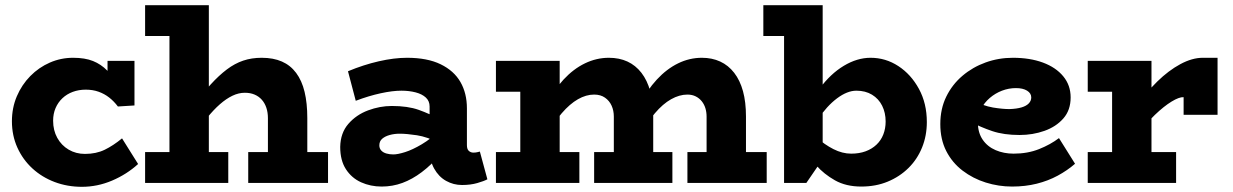

<svg xmlns="http://www.w3.org/2000/svg" viewBox="-20 -706 4759 741"><path d="M296 15Q240 15 191 -3.5Q142 -22 105 -56Q68 -90 47 -136.5Q26 -183 26 -238Q26 -290 45 -334.5Q64 -379 97 -412.5Q130 -446 172.5 -464.5Q215 -483 262 -483Q308 -483 339 -470.5Q370 -458 393.5 -434Q417 -410 438 -375L395 -381V-471H499V-299L435 -295Q420 -315 401.5 -329.5Q383 -344 360.5 -352Q338 -360 311 -360Q284 -360 261 -351.5Q238 -343 221 -327Q204 -311 194.5 -289Q185 -267 185 -240Q185 -203 201 -174Q217 -145 245 -128.5Q273 -112 308 -112Q351 -112 384 -128Q417 -144 451 -172L513 -73Q469 -33 412.5 -9Q356 15 296 15Z M1014 0V-250Q1014 -272 1008 -290Q1002 -308 990.5 -321Q979 -334 962.5 -341Q946 -348 925 -348Q901 -348 877 -336.5Q853 -325 828.5 -303.5Q804 -282 779 -251Q754 -220 727 -180V-299Q762 -346 793.5 -380.5Q825 -415 855.5 -438Q886 -461 918.5 -472Q951 -483 990 -483Q1035 -483 1068 -468.5Q1101 -454 1123 -424.5Q1145 -395 1155.5 -351.5Q1166 -308 1166 -250V0ZM540 0V-119H861V0ZM938 0V-119H1246V0ZM786 -686V0H634V-567H540V-686Z M1763 8Q1730 8 1701.5 -8Q1673 -24 1655.5 -55.5Q1638 -87 1638 -132V-295Q1638 -316 1623.5 -329.5Q1609 -343 1584 -349.5Q1559 -356 1529 -356Q1495 -356 1449 -346Q1403 -336 1353 -317L1323 -431Q1383 -456 1442 -469.5Q1501 -483 1551 -483Q1629 -483 1680.5 -458Q1732 -433 1757 -389.5Q1782 -346 1782 -288V-146Q1782 -130 1789.5 -123.5Q1797 -117 1807 -117Q1815 -117 1821.5 -118.5Q1828 -120 1832 -121L1861 -14Q1848 -7 1822 0.5Q1796 8 1763 8ZM1453 14Q1410 14 1373.5 -2.5Q1337 -19 1315 -53Q1293 -87 1293 -139Q1294 -193 1324.5 -228Q1355 -263 1400.5 -280Q1446 -297 1492 -297Q1554 -297 1596 -282Q1638 -267 1681 -244V-152Q1629 -178 1589 -184Q1549 -190 1523 -190Q1502 -190 1484 -185Q1466 -180 1455 -170.5Q1444 -161 1444 -145Q1444 -133 1451.5 -125Q1459 -117 1471.5 -113.5Q1484 -110 1498 -110Q1515 -110 1543.5 -119Q1572 -128 1607.5 -149Q1643 -170 1681 -206L1678 -108Q1644 -69 1607.5 -41.5Q1571 -14 1533 0Q1495 14 1453 14Z M1894 -352V-471H2090V-352ZM1988 -40V-471H2140V-40ZM1894 0V-119H2216V0ZM2349 -40V-256Q2349 -279 2340.5 -298Q2332 -317 2315 -329Q2298 -341 2273 -341Q2242 -341 2210.5 -323Q2179 -305 2148 -269Q2117 -233 2087 -180V-299Q2117 -358 2155 -399Q2193 -440 2237.5 -461.5Q2282 -483 2330 -483Q2370 -483 2401.5 -468.5Q2433 -454 2455.5 -425Q2478 -396 2489.5 -354Q2501 -312 2501 -256V-40ZM2273 0V-119H2575V0ZM2707 -40V-256Q2707 -273 2702.5 -288Q2698 -303 2688.5 -315Q2679 -327 2665 -334Q2651 -341 2633 -341Q2602 -341 2570 -323Q2538 -305 2507.5 -269Q2477 -233 2447 -180V-299Q2477 -358 2515 -399Q2553 -440 2597 -461.5Q2641 -483 2689 -483Q2728 -483 2759.5 -468.5Q2791 -454 2813.5 -425Q2836 -396 2847.5 -354Q2859 -312 2859 -256V-40ZM2633 0V-119H2939V0Z M2926 -567V-686H3146V-567ZM3340 -483Q3398 -483 3447 -451Q3496 -419 3526.5 -363Q3557 -307 3557 -235Q3557 -182 3538.5 -136.5Q3520 -91 3486 -57.5Q3452 -24 3406 -5Q3360 14 3304 14Q3245 14 3202.5 -10Q3160 -34 3130.5 -67.5Q3101 -101 3080 -128V-231Q3102 -203 3132 -175.5Q3162 -148 3196.5 -130.5Q3231 -113 3265 -113Q3296 -113 3320.5 -122Q3345 -131 3362.5 -147.5Q3380 -164 3389 -187Q3398 -210 3398 -237Q3398 -271 3384.5 -298Q3371 -325 3345.5 -340.5Q3320 -356 3285 -356Q3250 -356 3210.5 -326.5Q3171 -297 3135.5 -244Q3100 -191 3078 -120V-229Q3101 -307 3143 -364Q3185 -421 3236.5 -452Q3288 -483 3340 -483ZM3006 0V-686H3155V-92L3092 0Z M3886 14Q3834 14 3784.5 -1.5Q3735 -17 3695 -47.5Q3655 -78 3632 -123Q3609 -168 3609 -227Q3609 -286 3632 -333Q3655 -380 3694.5 -413.5Q3734 -447 3784 -465Q3834 -483 3889 -483Q3955 -483 4005 -464.5Q4055 -446 4083.5 -411.5Q4112 -377 4112 -330Q4112 -281 4084 -249Q4056 -217 4011 -201Q3966 -185 3915 -185Q3854 -185 3809.5 -200Q3765 -215 3721 -238V-323Q3776 -297 3812.5 -291Q3849 -285 3876 -285Q3904 -286 3922.5 -291.5Q3941 -297 3950.5 -307Q3960 -317 3960 -330Q3960 -346 3944 -356Q3928 -366 3901 -366Q3873 -366 3847 -356Q3821 -346 3800 -328Q3779 -310 3766.5 -286Q3754 -262 3754 -233Q3754 -194 3772.5 -167Q3791 -140 3822.5 -126.5Q3854 -113 3892 -113Q3946 -113 3990 -130.5Q4034 -148 4067 -173L4129 -74Q4099 -48 4062 -28Q4025 -8 3981 3Q3937 14 3886 14Z M4368 -180V-295Q4403 -349 4446.5 -391.5Q4490 -434 4535.5 -458.5Q4581 -483 4622 -483H4679V-263H4548V-331Q4531 -332 4501.5 -314Q4472 -296 4437 -262.5Q4402 -229 4368 -180ZM4178 0V-119H4519V0ZM4272 -40V-471H4424V-40ZM4178 -352V-471H4414V-352Z"/></svg>

Font: BioRhyme ExtraBold
Style: Regular
Weight: 800
Designer: Aoife Mooney
Foundry: Aoife Mooney Type
Version: Version 1.600;gftools[0.9.33]